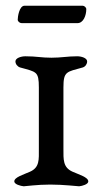

<svg xmlns="http://www.w3.org/2000/svg" viewBox="-20 -650 329 672"><path d="M66 -630C47 -630 42 -590 42 -581C42 -575 49 -569 56 -569H251C272 -569 282 -596 282 -618C282 -624 275 -630 269 -630ZM250 -453C216 -453 195 -448 160 -448C124 -448 108 -453 69 -453C54 -453 34 -447 34 -435C34 -426 41 -417 50 -414C107 -398 116 -401 116 -344V-129C116 -92 119 -64 85 -49C63 -39 30 -30 30 -15C30 -5 52 1 63 2C70 2 109 -4 156 -4C204 -4 250 2 257 2C268 1 289 -5 289 -15C289 -30 256 -39 234 -49C200 -64 202 -92 202 -129V-344C202 -401 213 -398 270 -414C279 -417 285 -426 285 -435C285 -447 265 -453 250 -453Z"/></svg>

Font: EB Garamond SC 08
Style: Regular
Weight: 400
Version: Version 0.016